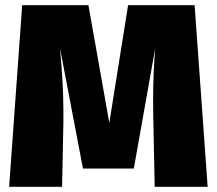

<svg xmlns="http://www.w3.org/2000/svg" viewBox="-20 -716 831 736"><path d="M776 0H573L568 -247Q567 -276 567 -334Q567 -436 575 -531L493 -70H298L210 -531Q223 -392 223 -293V-248L218 0H15L65 -696H319L399 -245L471 -696H726Z"/></svg>

Font: FiraGO Heavy
Style: Regular
Weight: 900
Designer: bBox Type
Foundry: bBox Type GmbH
Version: Version 1.001